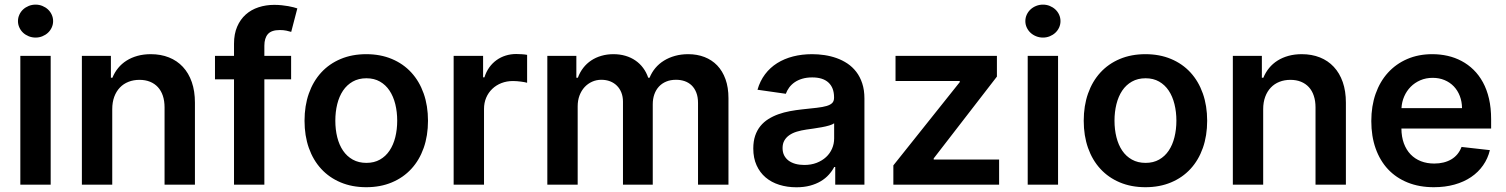

<svg xmlns="http://www.w3.org/2000/svg" viewBox="-20 -782 6377 813"><path d="M66.1 -545.5H194.6V0H66.1ZM130.7 -622.9Q115.4 -622.9 101.7 -628.4Q88.1 -633.9 77.9 -643.3Q67.8 -652.7 62 -665.5Q56.1 -678.3 56.1 -692.5Q56.1 -707 62 -719.8Q67.8 -732.6 77.9 -742Q88.1 -751.4 101.7 -756.9Q115.4 -762.4 130.7 -762.4Q146 -762.4 159.4 -756.9Q172.9 -751.4 183.1 -742Q193.2 -732.6 199 -719.8Q204.9 -707 204.9 -692.5Q204.9 -678.3 199 -665.5Q193.2 -652.7 183.1 -643.3Q172.9 -633.9 159.4 -628.4Q146 -622.9 130.7 -622.9Z M455.3 0H326.7V-545.5H449.6V-452.8H456Q465.2 -475.5 480.3 -494Q495.4 -512.4 516 -525.4Q536.6 -538.4 562.3 -545.5Q588.1 -552.6 618.6 -552.6Q660.9 -552.6 695.3 -538.9Q729.8 -525.2 754.3 -498.9Q778.8 -472.7 792.1 -434.5Q805.4 -396.3 805.4 -347.3V0H676.8V-327.4Q676.8 -354.8 669.6 -376.4Q662.3 -398.1 648.6 -413Q634.9 -427.9 615.2 -435.9Q595.5 -443.9 570.7 -443.9Q545.1 -443.9 524 -435.5Q502.8 -427.2 487.6 -411.2Q472.3 -395.2 463.8 -372.2Q455.3 -349.1 455.3 -319.6Z M1212.7 -446H1099.4V0H970.9V-446H890.3V-545.5H970.9V-596.9Q970.9 -638.1 984.2 -669Q997.5 -699.9 1020.6 -720.5Q1043.7 -741.1 1074.8 -751.2Q1105.8 -761.4 1141.3 -761.4Q1158 -761.4 1172.9 -759.8Q1187.9 -758.2 1200.5 -756Q1213.1 -753.9 1222.8 -751.2Q1232.6 -748.6 1239 -746.4L1213.1 -647Q1204.9 -649.5 1192.6 -652.2Q1180.4 -654.8 1165.1 -654.8Q1129.3 -654.8 1114.3 -637.6Q1099.4 -620.4 1099.4 -588.4V-545.5H1212.7Z M1530.9 10.7Q1470.9 10.7 1422.6 -9.6Q1374.3 -29.8 1340.2 -66.8Q1306.1 -103.7 1287.8 -155.5Q1269.5 -207.4 1269.5 -270.6Q1269.5 -334.2 1287.8 -386Q1306.1 -437.9 1340.2 -475Q1374.3 -512.1 1422.6 -532.3Q1470.9 -552.6 1530.9 -552.6Q1590.9 -552.6 1639.2 -532.3Q1687.5 -512.1 1721.6 -475Q1755.7 -437.9 1774 -386Q1792.3 -334.2 1792.3 -270.6Q1792.3 -207.4 1774 -155.5Q1755.7 -103.7 1721.6 -66.8Q1687.5 -29.8 1639.2 -9.6Q1590.9 10.7 1530.9 10.7ZM1531.6 -92.3Q1564.3 -92.3 1588.8 -106.2Q1613.3 -120 1629.4 -144.2Q1645.6 -168.3 1653.8 -201Q1661.9 -233.7 1661.9 -271Q1661.9 -308.2 1653.8 -341.1Q1645.6 -373.9 1629.4 -398.3Q1613.3 -422.6 1588.8 -436.6Q1564.3 -450.6 1531.6 -450.6Q1498.6 -450.6 1473.7 -436.6Q1448.9 -422.6 1432.5 -398.3Q1416.2 -373.9 1408 -341.1Q1399.9 -308.2 1399.9 -271Q1399.9 -233.7 1408 -201Q1416.2 -168.3 1432.5 -144.2Q1448.9 -120 1473.7 -106.2Q1498.6 -92.3 1531.6 -92.3Z M1900.9 -545.5H2025.6V-454.5H2031.2Q2038.7 -478.3 2051.8 -496.6Q2065 -514.9 2082.6 -527.5Q2100.1 -540.1 2121.3 -546.7Q2142.4 -553.3 2165.8 -553.3Q2176.5 -553.3 2189.8 -552.4Q2203.1 -551.5 2212 -549.7V-431.5Q2207.7 -432.9 2201 -434.1Q2194.2 -435.4 2186.1 -436.4Q2177.9 -437.5 2169.2 -438.2Q2160.5 -438.9 2152.3 -438.9Q2125.7 -438.9 2103.3 -430.2Q2081 -421.5 2064.5 -405.7Q2047.9 -389.9 2038.7 -368.3Q2029.5 -346.6 2029.5 -320.7V0H1900.9Z M2297.6 -545.5H2420.5V-452.8H2426.8Q2435.4 -476.2 2449.8 -494.7Q2464.1 -513.1 2483.3 -525.9Q2502.5 -538.7 2526.3 -545.6Q2550.1 -552.6 2577.4 -552.6Q2605.1 -552.6 2628.6 -545.6Q2652 -538.7 2670.8 -525.7Q2689.6 -512.8 2703.3 -494.3Q2717 -475.9 2724.8 -452.8H2730.5Q2739.7 -475.5 2755.1 -494Q2770.6 -512.4 2791.7 -525.4Q2812.9 -538.4 2838.6 -545.5Q2864.3 -552.6 2894.2 -552.6Q2931.8 -552.6 2963.1 -540.5Q2994.3 -528.4 3016.9 -505Q3039.4 -481.5 3052 -446.7Q3064.6 -411.9 3064.6 -366.1V0H2935.7V-346.2Q2935.7 -371.4 2928.4 -389.9Q2921.2 -408.4 2908.6 -420.5Q2896 -432.5 2879.1 -438.4Q2862.2 -444.2 2842.7 -444.2Q2819.2 -444.2 2801 -436.6Q2782.7 -429 2770.1 -415.3Q2757.5 -401.6 2750.7 -382.5Q2744 -363.3 2744 -340.2V0H2617.9V-351.6Q2617.9 -372.5 2611.2 -389.7Q2604.4 -407 2592.3 -419Q2580.3 -431.1 2563.4 -437.7Q2546.5 -444.2 2526.3 -444.2Q2505.7 -444.2 2487.4 -436.1Q2469.1 -427.9 2455.4 -413.2Q2441.8 -398.4 2433.9 -377.7Q2426.1 -356.9 2426.1 -331.7V0H2297.6Z M3352.3 11Q3313.2 11 3279.8 0.5Q3246.4 -9.9 3221.9 -30.7Q3197.4 -51.5 3183.6 -82.2Q3169.7 -112.9 3169.7 -153.1Q3169.7 -183.9 3177.7 -207.4Q3185.7 -230.8 3199.9 -248.2Q3214.1 -265.6 3233.7 -277.9Q3253.2 -290.1 3276.1 -298.3Q3299 -306.5 3324.8 -311.3Q3350.5 -316.1 3376.8 -318.9Q3413 -322.8 3438.6 -325.6Q3464.1 -328.5 3480.3 -333.3Q3496.4 -338.1 3504.1 -346.1Q3511.7 -354 3511.7 -367.9V-370Q3511.7 -410.5 3488.1 -432.4Q3464.5 -454.2 3419.4 -454.2Q3396 -454.2 3377.3 -448.7Q3358.7 -443.2 3344.8 -433.6Q3331 -424 3321.7 -411.4Q3312.5 -398.8 3307.5 -384.9L3187.5 -402Q3198.2 -439.3 3219.5 -467.5Q3240.8 -495.7 3270.8 -514.6Q3300.8 -533.4 3338.2 -543Q3375.7 -552.6 3418.7 -552.6Q3444.6 -552.6 3471.2 -548.7Q3497.9 -544.7 3522.4 -536Q3546.9 -527.3 3568.4 -513Q3589.8 -498.6 3605.8 -477.8Q3621.8 -457 3631 -429Q3640.3 -400.9 3640.3 -365.1V0H3516.7V-74.9H3512.4Q3503.6 -57.9 3489.5 -42.3Q3475.5 -26.6 3455.6 -14.7Q3435.7 -2.8 3410 4.1Q3384.2 11 3352.3 11ZM3385.7 -83.5Q3414.8 -83.5 3438 -92.5Q3461.3 -101.6 3477.8 -116.8Q3494.3 -132.1 3503.2 -152.5Q3512.1 -172.9 3512.1 -195.7V-259.9Q3505.7 -255 3491.3 -250.7Q3476.9 -246.4 3459.5 -243.3Q3442.1 -240.1 3424.5 -237.6Q3407 -235.1 3394.2 -233.3Q3372.5 -230.1 3354.2 -224.6Q3335.9 -219.1 3322.4 -209.7Q3308.9 -200.3 3301.3 -187Q3293.7 -173.7 3293.7 -155.2Q3293.7 -137.4 3300.4 -124.1Q3307.2 -110.8 3319.4 -101.7Q3331.7 -92.7 3348.5 -88.1Q3365.4 -83.5 3385.7 -83.5Z M3762.8 -81.7 4044 -434.3V-438.9H3772V-545.5H4201.3V-457.7L3933.6 -111.2V-106.5H4210.6V0H3762.8Z M4331.7 -545.5H4460.2V0H4331.7ZM4396.3 -622.9Q4381 -622.9 4367.4 -628.4Q4353.7 -633.9 4343.6 -643.3Q4333.5 -652.7 4327.6 -665.5Q4321.7 -678.3 4321.7 -692.5Q4321.7 -707 4327.6 -719.8Q4333.5 -732.6 4343.6 -742Q4353.7 -751.4 4367.4 -756.9Q4381 -762.4 4396.3 -762.4Q4411.6 -762.4 4425.1 -756.9Q4438.6 -751.4 4448.7 -742Q4458.8 -732.6 4464.7 -719.8Q4470.5 -707 4470.5 -692.5Q4470.5 -678.3 4464.7 -665.5Q4458.8 -652.7 4448.7 -643.3Q4438.6 -633.9 4425.1 -628.4Q4411.6 -622.9 4396.3 -622.9Z M4830.3 10.7Q4770.2 10.7 4721.9 -9.6Q4673.7 -29.8 4639.6 -66.8Q4605.5 -103.7 4587.2 -155.5Q4568.9 -207.4 4568.9 -270.6Q4568.9 -334.2 4587.2 -386Q4605.5 -437.9 4639.6 -475Q4673.7 -512.1 4721.9 -532.3Q4770.2 -552.6 4830.3 -552.6Q4890.3 -552.6 4938.6 -532.3Q4986.9 -512.1 5021 -475Q5055 -437.9 5073.3 -386Q5091.6 -334.2 5091.6 -270.6Q5091.6 -207.4 5073.3 -155.5Q5055 -103.7 5021 -66.8Q4986.9 -29.8 4938.6 -9.6Q4890.3 10.7 4830.3 10.7ZM4831 -92.3Q4863.6 -92.3 4888.1 -106.2Q4912.6 -120 4928.8 -144.2Q4945 -168.3 4953.1 -201Q4961.3 -233.7 4961.3 -271Q4961.3 -308.2 4953.1 -341.1Q4945 -373.9 4928.8 -398.3Q4912.6 -422.6 4888.1 -436.6Q4863.6 -450.6 4831 -450.6Q4797.9 -450.6 4773.1 -436.6Q4748.2 -422.6 4731.9 -398.3Q4715.6 -373.9 4707.4 -341.1Q4699.2 -308.2 4699.2 -271Q4699.2 -233.7 4707.4 -201Q4715.6 -168.3 4731.9 -144.2Q4748.2 -120 4773.1 -106.2Q4797.9 -92.3 4831 -92.3Z M5328.8 0H5200.3V-545.5H5323.2V-452.8H5329.5Q5338.8 -475.5 5353.9 -494Q5369 -512.4 5389.6 -525.4Q5410.2 -538.4 5435.9 -545.5Q5461.6 -552.6 5492.2 -552.6Q5534.4 -552.6 5568.9 -538.9Q5603.3 -525.2 5627.8 -498.9Q5652.3 -472.7 5665.7 -434.5Q5679 -396.3 5679 -347.3V0H5550.4V-327.4Q5550.4 -354.8 5543.1 -376.4Q5535.9 -398.1 5522.2 -413Q5508.5 -427.9 5488.8 -435.9Q5469.1 -443.9 5444.2 -443.9Q5418.7 -443.9 5397.5 -435.5Q5376.4 -427.2 5361.2 -411.2Q5345.9 -395.2 5337.4 -372.2Q5328.8 -349.1 5328.8 -319.6Z M6051.5 10.7Q5989.7 10.7 5940.7 -9.1Q5891.7 -28.8 5857.4 -65.3Q5823.2 -101.9 5804.9 -153.6Q5786.6 -205.3 5786.6 -269.5Q5786.6 -332.7 5804.9 -384.8Q5823.2 -436.8 5857.1 -474.1Q5891 -511.4 5938.6 -532Q5986.2 -552.6 6044.7 -552.6Q6078.5 -552.6 6109.9 -545.5Q6141.3 -538.4 6169 -523.6Q6196.7 -508.9 6219.6 -486.5Q6242.5 -464.1 6259.2 -433.6Q6275.9 -403.1 6285 -364Q6294 -324.9 6294 -277V-237.6H5914.1Q5914.4 -202.4 5924.5 -174.9Q5934.7 -147.4 5952.9 -128.4Q5971.2 -109.4 5996.6 -99.4Q6022 -89.5 6053.3 -89.5Q6095.2 -89.5 6125.4 -107.2Q6155.5 -125 6168.7 -159.8L6288.7 -146.3Q6280.2 -110.8 6259.9 -81.9Q6239.7 -52.9 6209.3 -32.3Q6179 -11.7 6139 -0.5Q6099.1 10.7 6051.5 10.7ZM6170.8 -324.2Q6170.5 -351.9 6161.4 -375.5Q6152.3 -399.1 6136 -416.2Q6119.7 -433.2 6096.9 -442.8Q6074.2 -452.4 6046.5 -452.4Q6017.8 -452.4 5994.1 -442.1Q5970.5 -431.8 5953.3 -414.4Q5936.1 -397 5926 -373.8Q5915.8 -350.5 5914.4 -324.2Z"/></svg>

Font: Interop SemBd
Style: Regular
Weight: 600
Designer: Rasmus Andersson, Google, Jang Haemin
Foundry: jhaemin
Version: Version 1.008